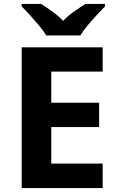

<svg xmlns="http://www.w3.org/2000/svg" viewBox="-20 -954 600 974"><path d="M500.9 0H90.1V-714H500.9V-590.7H240.1V-432.7H482.9V-309.4H240.1V-124.2H500.9ZM214.7 -774.2Q200.8 -797.2 178.3 -824.2Q155.8 -851.1 132.3 -877.1Q108.8 -903.1 89.8 -921.2V-934.2H188.1Q214.1 -918.1 244.1 -896.6Q274.1 -875.1 300 -848.1Q326.1 -875.1 357 -896.6Q388 -918.1 414 -934.2H512.4V-921.2Q494.3 -903.1 470.3 -877.1Q446.3 -851.1 423.8 -824.2Q401.3 -797.2 387.4 -774.2Z"/></svg>

Font: Noto Sans Hebrew
Style: Regular
Weight: 400
Designer: Monotype Design Team
Foundry: Monotype Imaging Inc.
Version: Version 2.003;January 10, 2023;FontCreator 14.0.0.2877 64-bi